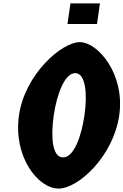

<svg xmlns="http://www.w3.org/2000/svg" viewBox="-20 -1086 721 1121"><path d="M391.3 -1066 374 -946H546.2L563.5 -1066ZM90.9 -413C56.1 -172 201.2 15 322 15C436.5 15 641.4 -172 676.2 -413C710.9 -654 551.7 -840 445.3 -840C341.4 -840 125.6 -654 90.9 -413ZM293.9 -413C311.6 -536 358 -659 419.2 -659C480.8 -659 490.9 -536 473.2 -413C455.4 -290 411.6 -167 348.3 -167C283.3 -167 276.1 -290 293.9 -413Z"/></svg>

Font: Blink
Style: Obl
Weight: 400
Designer: Mew Too
Foundry: Cannot Into Space Fonts
Version: Version 001.000